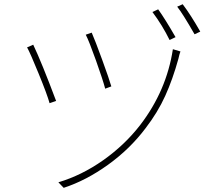

<svg xmlns="http://www.w3.org/2000/svg" viewBox="-20 -860 1040 917"><path d="M389.6 -694.3 418 -704.1Q433.6 -668.9 467.8 -575.2Q502 -481.4 511.7 -447.3L482.4 -436.5Q471.7 -477.5 438.5 -570.8Q405.3 -664.1 389.6 -694.3ZM805.7 -625 841.8 -614.3Q836.9 -601.6 832 -579.1Q804.7 -480.5 769 -401.9Q733.4 -323.2 674.8 -247.1Q600.6 -148.4 496.1 -73.2Q391.6 2 284.2 37.1L258.8 10.7Q370.1 -22.5 472.7 -94.7Q575.2 -167 649.4 -262.7Q775.4 -426.8 805.7 -625ZM109.4 -633.8 138.7 -646.5Q178.7 -562.5 248 -377.9L216.8 -367.2Q205.1 -409.2 165 -507.3Q125 -605.5 109.4 -633.8ZM708 -802.7 735.4 -815.4Q768.6 -769.5 818.4 -682.6L790 -668.9Q754.9 -740.2 708 -802.7ZM826.2 -828.1 852.5 -839.8Q891.6 -788.1 936.5 -709L909.2 -696.3Q851.6 -796.9 826.2 -828.1Z"/></svg>

Font: Gen Shin Gothic Monospace ExtraLight
Style: Regular
Weight: 200
Designer: [Source Han Sans]
Ryoko NISHIZUKA  (kana & ideographs); Paul D. Hunt (Latin, Greek & Cyrillic); Wenlong ZHANG  (bopomofo
Version: Version 1.002.20150607